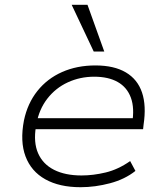

<svg xmlns="http://www.w3.org/2000/svg" viewBox="-20 -773 693 801"><path d="M316 8Q228 8 169 -25Q110 -58 86.5 -120.5Q63 -183 80 -271Q95 -342 136 -393.5Q177 -445 239 -472.5Q301 -500 378 -500Q456 -500 505 -471Q554 -442 572.5 -387Q591 -332 579 -253L577 -234H108L116 -280H561L531 -257Q542 -322 526 -365.5Q510 -409 471 -431Q432 -453 373 -453Q314 -453 263 -429.5Q212 -406 177.5 -361.5Q143 -317 132 -256L130 -245Q119 -179 139 -133.5Q159 -88 205.5 -64.5Q252 -41 320 -41Q369 -41 421 -53.5Q473 -66 523 -101L545 -60Q501 -25 439 -8.5Q377 8 316 8ZM371 -558 279 -753H345L415 -558Z"/></svg>

Font: Nunito Sans 7pt SemiExpanded ExtraLight
Style: Italic
Weight: 250
Width: 6
Italic angle: -9°
Designer: Vernon Adams
Foundry: Vernon Adams
Version: Version 3.101;gftools[0.9.27]